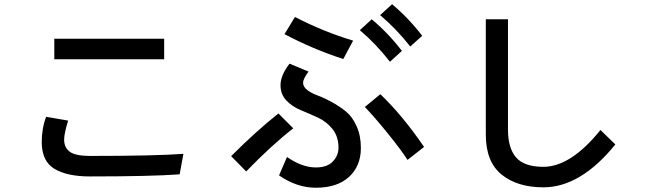

<svg xmlns="http://www.w3.org/2000/svg" viewBox="-20 -840 3040 896"><path d="M233.4 -563.5V-659.2H746.1V-563.5ZM174.8 -176.8Q174.8 -241.2 195.3 -294.9L297.9 -277.3Q279.3 -216.8 279.3 -188.5Q279.3 -151.4 305.7 -131.8Q332 -112.3 400.4 -112.3Q706.1 -112.3 835.9 -122.1L818.4 -26.4Q681.6 -16.6 399.4 -16.6Q293 -16.6 233.9 -52.2Q174.8 -87.9 174.8 -176.8Z M1307.6 -680.7 1356.4 -760.7Q1491.2 -691.4 1627.9 -650.4L1582 -564.5Q1438.5 -611.3 1307.6 -680.7ZM1282.2 -21.5 1319.3 -107.4Q1389.6 -58.6 1454.1 -58.6Q1506.8 -58.6 1533.2 -86.4Q1559.6 -114.3 1559.6 -150.4Q1559.6 -203.1 1531.7 -237.8Q1503.9 -272.5 1463.9 -291Q1423.8 -309.6 1384.3 -325.7Q1344.7 -341.8 1316.9 -370.6Q1289.1 -399.4 1289.1 -442.4Q1289.1 -488.3 1331.1 -543L1419.9 -505.9Q1394.5 -472.7 1394.5 -453.1Q1394.5 -434.6 1414.6 -419.4Q1434.6 -404.3 1464.4 -393.6Q1494.1 -382.8 1529.3 -363.3Q1564.5 -343.8 1594.2 -319.8Q1624 -295.9 1644 -251.5Q1664.1 -207 1664.1 -149.4Q1664.1 -65.4 1608.9 -14.6Q1553.7 36.1 1454.1 36.1Q1365.2 36.1 1282.2 -21.5ZM1058.6 -111.3Q1175.8 -228.5 1279.3 -310.5L1348.6 -241.2Q1247.1 -162.1 1128.9 -40ZM1682.6 -340.8 1754.9 -400.4Q1857.4 -302.7 1959 -154.3L1881.8 -93.8Q1852.5 -139.6 1791 -215.8Q1729.5 -292 1682.6 -340.8ZM1753.9 -769.5 1809.6 -820.3Q1887.7 -754.9 1950.2 -672.9L1894.5 -623Q1830.1 -705.1 1753.9 -769.5ZM1659.2 -699.2 1714.8 -750Q1793 -684.6 1855.5 -602.5L1799.8 -551.8Q1733.4 -636.7 1659.2 -699.2Z M2247.1 -211.9V-750H2350.6V-235.4Q2350.6 -148.4 2388.7 -105Q2426.8 -61.5 2515.6 -61.5Q2643.6 -61.5 2782.2 -233.4L2851.6 -166Q2689.5 34.2 2515.6 34.2Q2394.5 34.2 2320.8 -25.4Q2247.1 -85 2247.1 -211.9Z"/></svg>

Font: Gothic A1 SemiBold
Style: Regular
Weight: 600
Version: Version 2.50